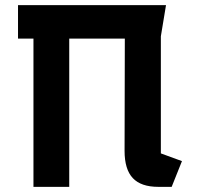

<svg xmlns="http://www.w3.org/2000/svg" viewBox="-20 -726 777 746"><path d="M110 0V-576H50V-706H625L605 -585V-130L687 -100L647 0H595Q528 0 496 -34Q464 -68 464 -140L465 -576H249V0Z"/></svg>

Font: Rowdies Light
Style: Regular
Weight: 300
Designer: Jaikishan Patel
Version: Version 1.000; ttfautohint (v1.8.3)